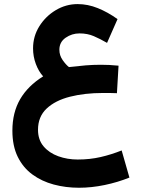

<svg xmlns="http://www.w3.org/2000/svg" viewBox="-20 -572 683 930"><path d="M554.2 -253.9 546.4 -120.6Q525.4 -121.6 510 -121.6Q494.6 -121.6 479 -121.6Q390.1 -121.6 318.8 -103.5Q247.6 -85.4 205.8 -46.1Q164.1 -6.8 164.1 56.6Q164.1 105 191.2 137Q218.3 168.9 262.2 184.8Q306.2 200.7 356.4 200.7Q415.5 200.7 467.3 188.7Q519 176.8 569.3 156.7L606.9 288.1Q550.3 311 486.8 324.2Q423.3 337.4 362.3 337.4Q298.3 337.4 240.2 321.8Q182.1 306.2 137 273.2Q91.8 240.2 65.9 187.5Q40 134.8 40 61Q40 -26.9 77.6 -91.6Q115.2 -156.2 189 -202.1Q167 -226.1 153.6 -262.2Q140.1 -298.3 140.1 -337.9Q140.1 -396 170.4 -444.6Q200.7 -493.2 250 -522.7Q299.3 -552.2 356 -552.2Q405.3 -552.2 453.6 -532.7Q502 -513.2 549.3 -479.5L498.5 -364.3Q465.8 -383.3 434.8 -396.7Q403.8 -410.2 365.2 -410.2Q328.1 -410.2 297.9 -389.2Q267.6 -368.2 267.6 -331.1Q267.6 -303.2 283.9 -280.3Q300.3 -257.3 314 -247.1Q358.9 -252.4 395.3 -255.4Q431.6 -258.3 468.8 -258.3Q489.3 -258.3 509.5 -257.3Q529.8 -256.3 554.2 -253.9Z"/></svg>

Font: Vazirmatn RD ExtraBold
Style: Regular
Weight: 800
Designer: Saber Rastikerdar
Foundry: Saber Rastikerdar
Version: Version 32.102